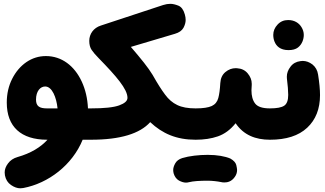

<svg xmlns="http://www.w3.org/2000/svg" viewBox="-20 -683 1732 1023"><path d="M232.9 61.5C197.3 101.1 144 133.8 73.2 153.8C51.3 160.2 34.7 171.4 22.9 187.5C10.7 203.6 4.9 219.7 4.9 235.8C4.9 241.2 5.4 246.1 6.3 251.5C10.7 273.9 21.5 291 38.6 302.7C55.7 314.5 72.3 320.3 88.4 320.3C93.8 320.3 98.6 319.8 104 318.8C238.3 293.5 365.7 195.8 420.4 61.5H464.4C487.3 61.5 507.3 53.2 523.4 37.1C539.6 20.5 547.4 1 547.4 -22C547.4 -44.9 539.6 -64.9 523.4 -81.1C507.3 -97.2 487.3 -105.5 464.4 -105.5H448.7C446.3 -158.7 435.1 -206.1 415.5 -248.5C376.5 -332.5 308.6 -384.3 224.6 -384.3C187 -384.3 152.3 -373.5 120.6 -352.1C88.9 -330.1 64 -300.8 44.9 -263.2C25.9 -225.6 16.1 -183.6 16.1 -136.7C16.1 -7.3 92.3 61.5 231.4 61.5ZM230 -105.5C190.9 -105.5 171.9 -116.7 171.9 -152.3C171.9 -197.3 194.8 -222.2 220.7 -222.2C257.8 -222.2 280.8 -163.6 286.6 -105.5Z M380.4 -22C380.4 1 388.7 20.5 405.3 37.1C421.9 53.2 441.4 61.5 464.4 61.5C622.1 61.5 725.6 28.8 780.3 -32.2C845.2 28.8 919.9 61.5 1022 61.5H1022.5C1045.4 61.5 1065.4 53.2 1081.5 37.1C1097.7 20.5 1105.5 1 1105.5 -22C1105.5 -44.9 1097.7 -64.9 1081.5 -81.1C1065.4 -97.2 1045.4 -105.5 1022.5 -105.5H1022C981.4 -105.5 949.2 -111.3 924.3 -123.5C899.4 -135.3 877.9 -153.8 859.4 -179.2C840.3 -204.6 819.3 -237.8 796.4 -278.3C795.4 -280.3 794.4 -282.2 793 -284.2C769.5 -323.2 732.4 -368.7 677.2 -433.1L912.1 -502.9C934.1 -509.3 949.2 -520 957.5 -534.7C965.3 -549.3 969.2 -563.5 969.2 -576.7C969.2 -585.9 967.8 -595.7 964.8 -606C958 -630.4 946.8 -646 930.7 -652.8C914.6 -659.2 899.9 -662.6 887.7 -662.6C875.5 -662.6 862.8 -660.6 849.1 -656.2L517.6 -546.9C478.5 -534.7 455.6 -502 455.6 -465.3C455.6 -445.3 460 -429.2 468.3 -417C476.6 -404.8 489.3 -389.6 506.3 -372.6C599.6 -276.9 659.2 -208.5 659.2 -161.6C659.2 -145.5 644.5 -132.3 615.2 -121.6C585.9 -110.8 535.6 -105.5 464.4 -105.5C441.4 -105.5 421.9 -97.2 405.3 -81.1C388.7 -64.9 380.4 -44.9 380.4 -22Z M938.5 -22C938.5 1 946.8 20.5 963.4 37.1C980 53.2 999.5 61.5 1022.5 61.5C1066.4 61.5 1106 55.7 1141.1 43.5C1176.3 31.2 1207.5 8.3 1235.4 -26.4C1277.8 36.6 1341.8 61.5 1418 61.5H1418.5C1441.4 61.5 1461.4 53.2 1477.5 37.1C1493.7 20.5 1501.5 1 1501.5 -22C1501.5 -44.9 1493.7 -64.9 1477.5 -81.1C1461.4 -97.2 1441.4 -105.5 1418.5 -105.5H1418C1378.4 -105.5 1352.5 -114.3 1339.4 -131.3C1326.2 -148.4 1319.8 -171.9 1319.8 -202.1C1319.8 -210.9 1320.3 -220.2 1321.3 -230.5V-236.8C1321.3 -256.8 1314 -274.9 1299.8 -292C1285.6 -309.1 1266.6 -317.9 1243.7 -319.3C1241.2 -319.8 1238.8 -319.8 1236.3 -319.8C1216.3 -319.8 1197.8 -313 1181.2 -299.3C1164.6 -285.6 1155.3 -266.1 1153.8 -240.2C1151.9 -206.5 1148.4 -180.2 1143.1 -160.6C1137.7 -140.6 1126 -126.5 1108.4 -118.2C1090.3 -109.9 1062 -105.5 1022.5 -105.5C999.5 -105.5 980 -97.2 963.4 -81.1C946.8 -64.9 938.5 -44.9 938.5 -22ZM905.3 241.2C910.6 258.3 919.9 271 933.1 278.8C946.8 286.1 959.5 290 970.7 290C976.1 290 981.9 289.1 987.8 287.6C1008.8 282.2 1043.5 279.8 1086.9 279.8C1109.9 279.8 1138.7 283.2 1157.7 287.1C1163.6 288.6 1169.4 289.1 1174.8 289.1C1190.9 289.1 1212.9 285.6 1231 259.8C1239.3 248.5 1243.2 235.8 1243.2 222.7C1243.2 217.3 1241.7 208.5 1238.8 195.8C1235.4 183.1 1225.1 171.9 1207 161.6C1179.2 149.9 1137.7 142.1 1086.9 142.1C1039.6 142.1 988.3 147.9 951.2 159.2C933.1 165 920.9 174.3 913.6 187.5C906.2 200.7 902.8 212.4 902.8 223.1C902.8 229 903.8 234.9 905.3 241.2Z M1335 -22C1335 1 1343.3 20.5 1359.4 37.1C1376 53.2 1395.5 61.5 1418.5 61.5C1504.9 61.5 1570.8 40.5 1616.7 -2.4C1662.1 -44.9 1685.1 -102.5 1685.1 -176.3C1685.1 -205.6 1681.6 -242.2 1674.8 -285.6C1671.4 -308.6 1661.1 -326.2 1645 -339.4C1628.4 -352.1 1610.8 -358.4 1592.8 -358.4C1588.9 -358.4 1585 -357.9 1581.1 -357.4C1558.1 -354.5 1540.5 -344.7 1527.8 -327.6C1514.6 -310.5 1508.3 -293 1508.3 -274.4C1508.3 -271 1508.3 -267.1 1508.8 -263.7C1513.2 -228 1515.6 -199.2 1515.6 -177.2C1515.6 -148.9 1508.8 -129.9 1494.6 -120.1C1480.5 -110.4 1455.1 -105.5 1418.5 -105.5C1395.5 -105.5 1376 -97.2 1359.4 -81.1C1343.3 -64.9 1335 -44.9 1335 -22ZM1436 -497.1C1436 -484.9 1438 -473.1 1442.4 -461.9C1451.7 -438 1472.7 -416 1517.1 -416C1538.6 -416 1555.2 -420.4 1567.4 -429.7C1590.8 -447.8 1598.6 -476.1 1598.6 -497.1C1598.6 -511.7 1594.2 -525.9 1585.9 -539.1C1572.8 -560.1 1549.3 -576.2 1515.6 -576.2C1492.7 -576.2 1474.1 -568.4 1459 -552.2C1443.8 -536.1 1436 -517.6 1436 -497.1Z"/></svg>

Font: Mikhak Black
Style: Regular
Weight: 900
Designer: Amin Abedi
Version: Version 3.2